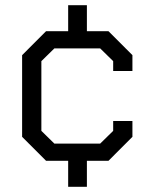

<svg xmlns="http://www.w3.org/2000/svg" viewBox="-20 -618 574 738"><path d="M415 -345V-383L365 -432H189L139 -383V-115L189 -66H365L415 -115V-153H489V-92L397 0H314V100H242V0H157L65 -92V-406L157 -498H242V-598H314V-498H397L489 -406V-345Z"/></svg>

Font: Chakra Petch
Style: Regular
Weight: 400
Designer: Katatrad Aksorn Co.,Ltd.
Foundry: Cadson Demak Co.,Ltd.
Version: Version 1.000; ttfautohint (v1.6)